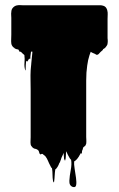

<svg xmlns="http://www.w3.org/2000/svg" viewBox="-20 -592 473 764"><path d="M275 50Q274 61 277 79.5Q280 98 282.5 116Q285 134 283 144.5Q281 155 270 152Q255 147 256 127.5Q257 108 261.5 84.5Q266 61 263 44L262 43Q258 39 255.5 34Q253 29 250 24L244 11H243Q242 20 242 29.5Q242 39 239 47Q239 49 237.5 45.5Q236 42 235 40Q234 34 234 28Q234 22 233 16Q231 23 227.5 29.5Q224 36 222 44Q222 45 221.5 45.5Q221 46 221 46Q220 49 219 52Q218 55 216 57Q215 61 213 64.5Q211 68 209 72Q208 73 208 73.5Q208 74 206 76Q204 80 200 82Q198 95 197.5 107.5Q197 120 195 133Q194 135 192.5 132Q191 129 191 128Q189 116 189 103.5Q189 91 187 78Q187 77 186.5 77Q186 77 186 76Q185 76 184.5 75.5Q184 75 184 75Q183 73 182 71Q181 69 180 67Q175 58 171 48Q167 38 160 29Q157 26 151 22Q151 21 150.5 21Q150 21 150 21Q147 19 144.5 21Q142 23 140 22Q137 20 136 15Q135 10 133 7Q131 5 129.5 4Q128 3 126 2Q122 0 119 0Q118 0 117.5 -0.5Q117 -1 116 -1Q109 -4 104 -12Q102 -16 102 -18Q101 -25 101.5 -32Q102 -39 102 -46V-234Q102 -254 101.5 -273.5Q101 -293 102 -312Q103 -318 103 -323.5Q103 -329 104 -334Q104 -332 104.5 -340.5Q105 -349 106.5 -360.5Q108 -372 108.5 -380.5Q109 -389 109 -386Q108 -387 106.5 -386.5Q105 -386 104 -387Q103 -386 103 -383Q102 -380 102 -376Q102 -372 101 -368Q101 -361 100 -357Q99 -356 98 -357.5Q97 -359 96 -359Q95 -358 92.5 -353Q90 -348 88 -347Q87 -347 85.5 -349Q84 -351 84 -349Q83 -344 82.5 -333Q82 -322 82 -315Q82 -308 80 -314Q76 -328 77.5 -343Q79 -358 77 -373Q73 -377 70 -379Q68 -381 66 -383Q64 -385 62 -387Q60 -385 60 -385Q59 -384 56 -390L53 -395Q52 -395 50.5 -395.5Q49 -396 47 -396L39 -399Q38 -401 36.5 -402Q35 -403 33 -404Q26 -411 25 -419Q24 -427 24.5 -436.5Q25 -446 25 -454V-521Q25 -526 24.5 -532.5Q24 -539 25 -544Q25 -555 32.5 -562.5Q40 -570 50 -571Q55 -572 61 -571.5Q67 -571 73 -571H381Q385 -571 391 -569Q392 -569 392.5 -568.5Q393 -568 394 -568Q402 -564 405 -556Q407 -552 407 -550Q409 -543 408.5 -534Q408 -525 408 -517V-440Q410 -425 407 -414Q405 -410 404 -409Q402 -406 399.5 -403Q397 -400 393 -398Q392 -398 390 -396Q390 -396 389 -393Q388 -392 381 -386Q378 -383 378 -383Q376 -381 373 -377.5Q370 -374 366 -374Q362 -374 361 -375.5Q360 -377 357 -378L350 -381Q348 -382 345.5 -383Q343 -384 341 -386Q340 -382 338.5 -379Q337 -376 336 -372Q330 -354 327 -331L324 -303Q323 -287 323 -271.5Q323 -256 323 -240V-47Q323 -45 323.5 -36Q324 -27 323 -20Q322 -17 320 -13Q319 -12 317.5 -10.5Q316 -9 314 -8L311 -5Q310 -3 309.5 0.5Q309 4 307 7Q306 10 306 15Q306 20 303 19Q301 19 301 17Q300 21 297 25Q295 30 288 39Q285 43 279 48Q277 50 275 50ZM389 -393Q389 -393 389 -393Q389 -393 389 -393Q390 -394 389 -393Q389 -393 389 -393Z"/></svg>

Font: Rubik Wet Paint
Style: Regular
Weight: 400
Designer: Hubert and Fischer, NaN
Foundry: Hubert and Fischer, NaN
Version: Version 2.200